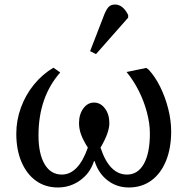

<svg xmlns="http://www.w3.org/2000/svg" viewBox="-20 -814 828 848"><path d="M236 14Q180 14 139 -15.5Q98 -45 75 -98.5Q52 -152 52 -224Q52 -283 72.5 -339Q93 -395 130 -440.5Q167 -486 216 -515L246 -494Q150 -385 150 -216Q150 -135 177 -89Q204 -43 253 -43Q326 -43 368 -162Q347 -195 338 -220Q329 -245 329 -270Q329 -309 348 -335Q367 -361 395 -361Q424 -361 443.5 -335Q463 -309 463 -270Q463 -228 424 -162Q463 -43 541 -43Q589 -43 615.5 -90.5Q642 -138 642 -225Q642 -268 629 -317.5Q616 -367 592.5 -413.5Q569 -460 539 -496L626 -514L636 -507Q665 -476 687.5 -430.5Q710 -385 723 -333.5Q736 -282 736 -234Q736 -159 713 -103Q690 -47 648 -16.5Q606 14 549 14Q496 14 455.5 -17Q415 -48 398 -102H395Q378 -49 334 -17.5Q290 14 236 14ZM404 -575 378 -588 441 -751Q451 -775 461 -784.5Q471 -794 488 -794Q523 -794 546 -748V-736Z"/></svg>

Font: Literata 36pt
Style: Regular
Weight: 400
Designer: Latin by Veronika Burian and Jose Scaglione. Greek by Irene Vlachou. Cyrillic by Vera Evstafieva.
Foundry: TypeTogether
Version: Version 3.002